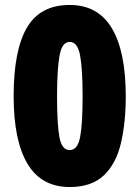

<svg xmlns="http://www.w3.org/2000/svg" viewBox="-20 -744 562 774"><path d="M487 -356Q487 -250 467.5 -167Q448 -84 398.5 -37Q349 10 261 10Q147 10 91 -83.5Q35 -177 35 -356Q35 -541 88.5 -632.5Q142 -724 261 -724Q375 -724 431 -630Q487 -536 487 -356ZM210 -356Q210 -244 219.5 -191.5Q229 -139 261 -139Q293 -139 303 -191.5Q313 -244 313 -356Q313 -465 303 -520Q293 -575 261 -575Q230 -575 220 -520Q210 -465 210 -356Z"/></svg>

Font: Noto Sans Lao UI Cond Blk
Style: Regular
Weight: 900
Width: 3
Designer: Monotype Design Team
Foundry: Monotype Imaging Inc.
Version: Version 2.000; ttfautohint (v1.8.4.7-5d5b)